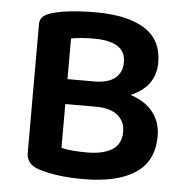

<svg xmlns="http://www.w3.org/2000/svg" viewBox="-48 -668 705 729"><g transform="rotate(5 304.5 -303.5)"><path d="M541 -451Q541 -406 517.5 -373Q494 -340 447 -320Q505 -301 534 -263Q563 -225 563 -173Q563 -78 494 -32Q425 14 294 14Q275 14 253.5 13Q232 12 210 9.5Q188 7 166 2.5Q144 -2 125 -8Q77 -24 77 -67V-556Q77 -575 87 -585Q97 -595 115 -601Q149 -612 194 -616.5Q239 -621 288 -621Q409 -621 475 -579.5Q541 -538 541 -451ZM431 -178Q431 -218 402.5 -241Q374 -264 320 -264H203V-97Q222 -92 248.5 -90Q275 -88 301 -88Q362 -88 396.5 -109.5Q431 -131 431 -178ZM203 -359H304Q358 -359 384.5 -381Q411 -403 411 -442Q411 -521 289 -521Q264 -521 241.5 -519Q219 -517 203 -514Z"/></g></svg>

Font: Baloo Bhaina 2 SemiBold
Style: Regular
Weight: 600
Designer: Yesha Goshar, Manish Minz, Shuchita Grover and Ek Type
Foundry: Ek Type
Version: Version 1.640;hotconv 1.0.111;makeotfexe 2.5.65597; ttfautoh